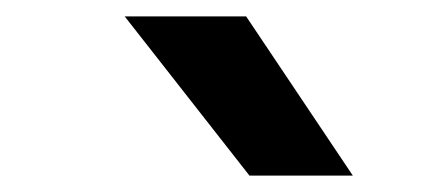

<svg xmlns="http://www.w3.org/2000/svg" viewBox="-20 -810 540 234"><path d="M284 -596 132 -790H280L410 -596Z"/></svg>

Font: Georama Extra Expanded SemiBold
Style: Italic
Weight: 600
Width: 8
Italic angle: -9°
Designer: Jean-Baptiste Levee
Foundry: Production Type
Version: Version 1.000